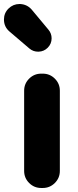

<svg xmlns="http://www.w3.org/2000/svg" viewBox="-47 -936 388 956"><path d="M158.2 0Q123 0 98.1 -24.9Q73.2 -49.8 73.2 -85V-484.4Q73.2 -519.5 98.1 -544.4Q123 -569.3 158.2 -569.3H166Q201.2 -569.3 226.1 -544.4Q251 -519.5 251 -484.4V-85Q251 -49.8 226.1 -24.9Q201.2 0 166 0ZM190.4 -698.2Q171.9 -679.7 145.5 -678.7Q144.5 -678.7 142.6 -678.7Q118.2 -678.7 99.6 -694.3L0 -779.3Q-27.3 -802.7 -27.3 -838.9Q-27.3 -871.1 -4.4 -893.6Q18.6 -916 49.8 -916Q51.8 -916 53.7 -916Q87.9 -914.1 110.4 -888.7L194.3 -788.1Q210 -769.5 210 -745.1Q210 -717.8 190.4 -698.2Z"/></svg>

Font: Gen Jyuu GothicX Heavy
Style: Bold
Weight: 900
Designer: [Source Han Sans]
Ryoko NISHIZUKA  (kana & ideographs); Paul D. Hunt (Latin, Greek & Cyrillic); Wenlong ZHANG  (bopomofo
Version: Version 1.002.20150607